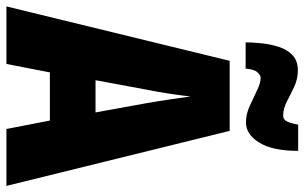

<svg xmlns="http://www.w3.org/2000/svg" viewBox="-200 -840 973 614"><g transform="rotate(90 287.0 -532.5)"><path d="M392 -66 365 -205H211L184 -66H0L174 -780H398L574 -66ZM310 -511Q303 -551 297.5 -588Q292 -625 288 -655Q285 -627 279.5 -590Q274 -553 266 -513L236 -351H339ZM115 -831Q115 -854 118 -882.5Q121 -911 129.5 -937.5Q138 -964 156 -981Q174 -998 204 -998Q232 -998 256.5 -986.5Q281 -975 304 -963Q327 -951 349 -951Q362 -951 368 -963.5Q374 -976 378 -999H462Q462 -917 435.5 -874.5Q409 -832 371 -832Q345 -832 318.5 -844Q292 -856 268.5 -867.5Q245 -879 228 -879Q220 -879 210.5 -868.5Q201 -858 199 -831Z"/></g></svg>

Font: Noto Sans Malayalam UI ExtraCondensed Black
Style: Regular
Weight: 900
Width: 2
Designer: Jelle Bosma - Monotype Design Team
Foundry: Monotype Imaging Inc.
Version: Version 2.104; ttfautohint (v1.8.4.7-5d5b)